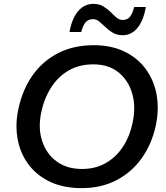

<svg xmlns="http://www.w3.org/2000/svg" viewBox="-20 -960 856 992"><path d="M402 12Q307.5 12 238.2 -21Q169 -54 126.8 -111Q84.5 -168 71 -242Q65 -274 65 -307.5Q65 -351 75 -397Q96.5 -498 149.2 -572Q202 -646 281.8 -686.2Q361.5 -726.5 464 -726.5Q555.5 -726.5 623.8 -693.2Q692 -660 734 -602Q776 -544 789.5 -469.5Q795 -437.5 795 -404Q795 -359 785 -311.5Q764.5 -216 712.5 -143Q660.5 -70 581.8 -29Q503 12 402 12ZM403.5 -87Q475 -87 528.8 -118.8Q582.5 -150.5 617 -204.5Q651.5 -258.5 665 -325.5Q673.5 -364.5 673.5 -400.5Q673.5 -440.5 663 -477Q643 -545.5 591.8 -586.5Q540.5 -627.5 462.5 -627.5Q389 -627.5 334.2 -595.5Q279.5 -563.5 244 -507.8Q208.5 -452 193.5 -381.5Q185.5 -344.5 185.5 -310.5Q185.5 -269 197.5 -232.5Q219 -165.5 272.2 -126.2Q325.5 -87 403.5 -87ZM614 -778Q584 -778 562.8 -790.8Q541.5 -803.5 525 -820Q508 -836 493 -848.5Q478 -861 461 -861Q434.5 -861 420.8 -842.8Q407 -824.5 399.5 -794.5H339Q351.5 -865 383.8 -902.5Q416 -940 462.5 -940Q492 -940 513 -927.5Q534 -915 550.5 -899Q566.5 -882.5 581.2 -869.8Q596 -857 613.5 -857Q640 -857 653 -875.2Q666 -893.5 673 -924H733.5Q721.5 -853.5 690.2 -815.8Q659 -778 614 -778Z"/></svg>

Font: Heraclito Medium
Style: Italic
Weight: 500
Italic angle: -12°
Designer: Kostas Bartsokas (font) & Cristiano Sobral (main changes)
Foundry: Kostas Bartsokas (font) & Cristiano Sobral (main changes)
Version: Version 1.00;July 8, 2020;FontCreator 13.0.0.2655 64-bit